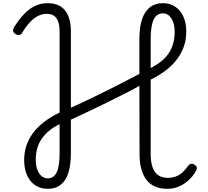

<svg xmlns="http://www.w3.org/2000/svg" viewBox="-20 -1170 1309 1208"><path d="M281 18Q234 18 200.5 -5Q167 -28 149.5 -69Q132 -110 132 -163Q132 -209 145.5 -251.5Q159 -294 187 -332Q215 -370 257 -402.5Q299 -435 355 -462V-972Q355 -1027 335.5 -1055Q316 -1083 275 -1083Q247 -1083 221 -1070.5Q195 -1058 170 -1032Q145 -1006 119 -963Q113 -952 102 -950Q91 -948 79 -955Q64 -964 62.5 -974.5Q61 -985 68 -998Q99 -1047 130.5 -1080.5Q162 -1114 199 -1132Q236 -1150 279 -1150Q353 -1150 389.5 -1104Q426 -1058 426 -972V-492Q501 -526 573 -561Q645 -596 716 -632Q787 -668 857 -705V-924Q857 -999 873.5 -1048.5Q890 -1098 923 -1124Q956 -1150 1005 -1150Q1050 -1150 1083 -1127.5Q1116 -1105 1134 -1065Q1152 -1025 1152 -972Q1152 -924 1138.5 -882.5Q1125 -841 1097.5 -802.5Q1070 -764 1027.5 -730.5Q985 -697 928 -669V-202Q928 -152 939.5 -118.5Q951 -85 975 -68Q999 -51 1036 -51Q1061 -51 1084 -59Q1107 -67 1126 -83.5Q1145 -100 1160 -122Q1170 -136 1180.5 -139Q1191 -142 1205 -133Q1218 -124 1218.5 -113.5Q1219 -103 1209 -88Q1192 -59 1165.5 -35Q1139 -11 1105.5 3.5Q1072 18 1033 18Q987 18 954 3Q921 -12 900 -40.5Q879 -69 868.5 -109Q858 -149 858 -199L857 -630Q811 -604 757.5 -577Q704 -550 647 -522Q590 -494 534 -467.5Q478 -441 426 -417V-207Q426 -134 410.5 -84Q395 -34 362.5 -8Q330 18 281 18ZM281 -48Q319 -48 337 -86.5Q355 -125 355 -205V-389Q318 -371 290 -348Q262 -325 242.5 -297Q223 -269 214 -235.5Q205 -202 205 -165Q205 -112 226 -80Q247 -48 281 -48ZM928 -742Q967 -762 995.5 -785Q1024 -808 1042.5 -836.5Q1061 -865 1070 -898.5Q1079 -932 1079 -969Q1079 -1022 1058.5 -1054Q1038 -1086 1005 -1086Q966 -1086 947 -1047Q928 -1008 928 -925Z"/></svg>

Font: Playwrite CL Light
Style: Regular
Weight: 300
Designer: Veronika Burian, José Scaglione
Foundry: TypeTogether
Version: Version 1.002